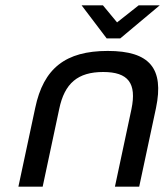

<svg xmlns="http://www.w3.org/2000/svg" viewBox="-20 -700 619 720"><path d="M112 -295 49 0H140L202 -291C222 -388 272 -430 367 -430C461 -430 493 -388 473 -291L411 0H502L565 -295C596 -444 541 -509 384 -509C226 -509 143 -444 112 -295ZM286 -680 380 -556H431L579 -680H500L419 -616L366 -680Z"/></svg>

Font: LT Wave Text Italic
Style: Regular
Weight: 400
Designer: Daniel Lyons
Version: Version 2.5 (Glyphs App)